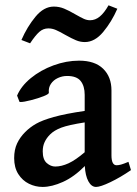

<svg xmlns="http://www.w3.org/2000/svg" viewBox="-20 -701 526 735"><path d="M304.7 -65.4Q263.7 -23.9 220.9 -4.6Q178.2 14.6 143.1 14.6Q115.7 14.6 90.8 2.4Q65.9 -9.8 50 -34.7Q34.2 -59.6 34.2 -95.7Q34.2 -127.9 45.4 -151.9Q56.6 -175.8 76.7 -195.8Q94.7 -213.9 118.2 -227.3Q141.6 -240.7 186 -253.2Q230.5 -265.6 304.2 -276.4V-337.9Q304.2 -371.6 288.8 -390.9Q273.4 -410.2 236.8 -410.2Q218.3 -410.2 201.4 -402.3Q184.6 -394.5 174.8 -379.9Q165 -365.2 167 -346.2Q167.5 -340.8 146.2 -332.5Q125 -324.2 98.1 -317.4Q71.3 -310.5 59.1 -310.5Q55.7 -310.5 54.7 -311L45.4 -335Q60.5 -371.1 97.9 -401.9Q135.3 -432.6 184.6 -450.7Q233.9 -468.8 282.7 -468.8Q343.3 -468.8 375 -437.7Q406.7 -406.7 406.7 -355V-106.4Q406.7 -68.4 426.3 -68.4Q433.6 -68.4 443.4 -71Q453.1 -73.7 471.7 -81.5L481.4 -49.8Q440.9 -22 402.6 -3.7Q364.3 14.6 347.7 14.6Q330.1 14.6 318.4 -6.8Q306.6 -28.3 304.7 -65.4ZM304.2 -232.4Q242.2 -222.7 214.8 -212.4Q187.5 -202.1 171.9 -186.5Q158.2 -172.9 150.9 -157.2Q143.6 -141.6 143.6 -121.6Q143.6 -90.3 158.9 -76.9Q174.3 -63.5 191.4 -63.5Q215.3 -63.5 242.4 -75.9Q269.5 -88.4 304.2 -118.2ZM230 -567.4Q208 -580.1 193.8 -586.2Q179.7 -592.3 165 -592.3Q145.5 -592.3 130.4 -578.9Q115.2 -565.4 95.2 -535.2L62 -547.9Q84 -598.6 116 -637.2Q147.9 -675.8 186 -675.8Q206.5 -675.8 225.1 -668.2Q243.7 -660.6 268.6 -646Q289.1 -634.3 301 -628.9Q313 -623.5 324.7 -623.5Q344.7 -623.5 361.8 -637.5Q378.9 -651.4 395.5 -680.7L429.2 -667.5Q407.2 -617.2 375 -578.6Q342.8 -540 304.7 -540Q287.1 -540 270.8 -546.9Q254.4 -553.7 230 -567.4Z"/></svg>

Font: David Libre Medium
Style: Regular
Weight: 500
Version: Version 1.000